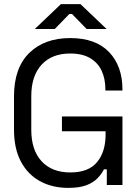

<svg xmlns="http://www.w3.org/2000/svg" viewBox="-20 -899 676 933"><path d="M48 -270V-430Q48 -569 122 -641.5Q196 -714 321 -714Q445 -714 510 -646Q575 -578 575 -464V-459H492V-466Q492 -516 474 -555Q456 -594 418 -616.5Q380 -639 321 -639Q232 -639 182 -584.5Q132 -530 132 -432V-268Q132 -170 182 -115.5Q232 -61 322 -61Q410 -61 451.5 -111Q493 -161 493 -244V-261H281V-333H575V0H499V-76H485Q474 -54 454 -33Q434 -12 400 1Q366 14 312 14Q234 14 174.5 -18.5Q115 -51 81.5 -114Q48 -177 48 -270ZM149 -758 276 -879H371L498 -758H401L330 -831H317L246 -758Z"/></svg>

Font: Space Grotesk Frontify
Style: Regular
Weight: 400
Designer: Florian Karsten
Version: Version 2.000